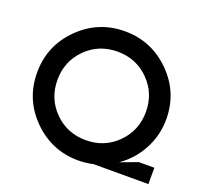

<svg xmlns="http://www.w3.org/2000/svg" viewBox="-131 -913 1142 1076"><g transform="rotate(20 440.5 -375.0)"><path d="M853.8 -97.5V0H526.2Q482.5 10 438.8 10Q280 10 166.9 -102.5Q53.8 -215 53.8 -375Q53.8 -535 166.9 -647.5Q280 -760 438.8 -760Q597.5 -760 710.6 -647.5Q823.8 -535 823.8 -375Q823.8 -278.8 778.8 -195Q733.8 -111.2 657.5 -58.8L761.2 -97.5ZM251.2 -562.5Q175 -486.2 175 -375Q175 -263.8 251.2 -187.5Q327.5 -111.2 438.8 -111.2Q550 -111.2 626.2 -187.5Q702.5 -263.8 702.5 -375Q702.5 -486.2 626.2 -562.5Q550 -638.8 438.8 -638.8Q327.5 -638.8 251.2 -562.5Z"/></g></svg>

Font: Now Alt Medium
Style: Regular
Weight: 500
Designer: Alfredo Marco Pradil
Foundry: Alfredo Marco Pradil
Version: Version 1.002;PS 001.002;hotconv 1.0.88;makeotf.lib2.5.64775